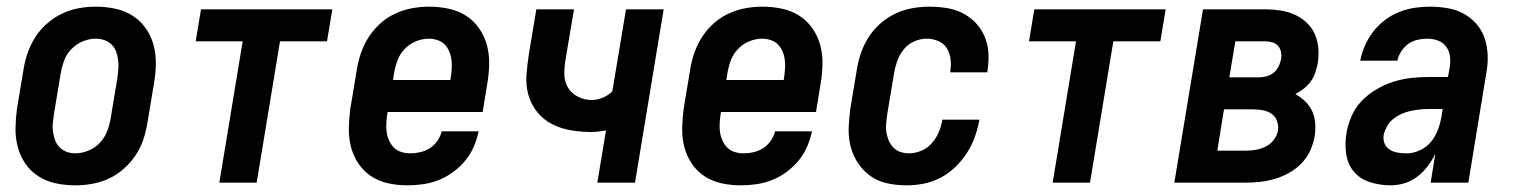

<svg xmlns="http://www.w3.org/2000/svg" viewBox="-20 -548 4540 576"><path d="M206 8Q176 8 147.5 2Q119 -4 95.5 -19Q72 -34 56.5 -56.5Q41 -79 33.5 -106.5Q26 -134 26.5 -163.5Q27 -193 31 -222L51 -342Q55 -367 64 -392Q73 -417 87.5 -439Q102 -461 123 -479Q144 -497 168 -508Q192 -519 217 -523.5Q242 -528 267 -528Q297 -528 325.5 -522Q354 -516 377.5 -501Q401 -486 417 -463.5Q433 -441 440.5 -413.5Q448 -386 447.5 -356.5Q447 -327 442 -298L422 -178Q418 -153 409.5 -128Q401 -103 386 -81Q371 -59 350.5 -41Q330 -23 306 -12Q282 -1 256.5 3.5Q231 8 206 8ZM206 -88Q225 -88 245 -96Q265 -104 279.5 -119.5Q294 -135 301.5 -154.5Q309 -174 312 -193L332 -313Q334 -327 335 -340.5Q336 -354 334.5 -367.5Q333 -381 328.5 -393Q324 -405 315 -414Q306 -423 293.5 -427.5Q281 -432 267 -432Q248 -432 228.5 -424Q209 -416 194 -400.5Q179 -385 172 -365.5Q165 -346 162 -327L142 -207Q140 -193 138.5 -179.5Q137 -166 139 -152.5Q141 -139 145.5 -127Q150 -115 159 -106Q168 -97 180 -92.5Q192 -88 206 -88Z M638 0 708 -424H567L583 -520H977L961 -424H820L750 0Z M1203 8Q1173 8 1145 2Q1117 -4 1094 -19Q1071 -34 1055.5 -57Q1040 -80 1033 -107Q1026 -134 1026.5 -163.5Q1027 -193 1031 -222L1051 -342Q1055 -367 1064 -392Q1073 -417 1087.5 -439Q1102 -461 1122.5 -479Q1143 -497 1167.5 -508Q1192 -519 1217 -523.5Q1242 -528 1267 -528Q1297 -528 1325.5 -522Q1354 -516 1377 -501.5Q1400 -487 1416.5 -464Q1433 -441 1440.5 -413.5Q1448 -386 1447.5 -356.5Q1447 -327 1442 -298L1428 -212H1143L1142 -207Q1140 -193 1139 -179Q1138 -165 1140 -151.5Q1142 -138 1147.5 -126Q1153 -114 1162 -105Q1171 -96 1184 -92Q1197 -88 1211 -88Q1226 -88 1241 -91.5Q1256 -95 1269.5 -103.5Q1283 -112 1292.5 -126Q1302 -140 1305 -154H1416Q1411 -131 1401.5 -108.5Q1392 -86 1376 -66.5Q1360 -47 1339.5 -32Q1319 -17 1296.5 -8Q1274 1 1250 4.5Q1226 8 1203 8ZM1159 -308H1331L1332 -313Q1334 -327 1335 -340.5Q1336 -354 1334.5 -367.5Q1333 -381 1328 -393Q1323 -405 1314.5 -414Q1306 -423 1293 -427.5Q1280 -432 1267 -432Q1247 -432 1227.5 -424Q1208 -416 1193.5 -400.5Q1179 -385 1172 -365.5Q1165 -346 1162 -327Z M1772 0 1798 -157Q1787 -155 1776.5 -153.5Q1766 -152 1755 -152Q1724 -152 1693.5 -157Q1663 -162 1636.5 -175.5Q1610 -189 1591.5 -212Q1573 -235 1565 -264Q1557 -293 1559.5 -324.5Q1562 -356 1567 -388L1589 -520H1702L1677 -372Q1673 -349 1673 -326.5Q1673 -304 1683.5 -286Q1694 -268 1713.5 -258Q1733 -248 1755 -248Q1772 -248 1788.5 -255Q1805 -262 1817 -274L1858 -520H1971L1885 0Z M2203 8Q2173 8 2145 2Q2117 -4 2094 -19Q2071 -34 2055.5 -57Q2040 -80 2033 -107Q2026 -134 2026.5 -163.5Q2027 -193 2031 -222L2051 -342Q2055 -367 2064 -392Q2073 -417 2087.5 -439Q2102 -461 2122.5 -479Q2143 -497 2167.5 -508Q2192 -519 2217 -523.5Q2242 -528 2267 -528Q2297 -528 2325.5 -522Q2354 -516 2377 -501.5Q2400 -487 2416.5 -464Q2433 -441 2440.5 -413.5Q2448 -386 2447.5 -356.5Q2447 -327 2442 -298L2428 -212H2143L2142 -207Q2140 -193 2139 -179Q2138 -165 2140 -151.5Q2142 -138 2147.5 -126Q2153 -114 2162 -105Q2171 -96 2184 -92Q2197 -88 2211 -88Q2226 -88 2241 -91.5Q2256 -95 2269.5 -103.5Q2283 -112 2292.5 -126Q2302 -140 2305 -154H2416Q2411 -131 2401.5 -108.5Q2392 -86 2376 -66.5Q2360 -47 2339.5 -32Q2319 -17 2296.5 -8Q2274 1 2250 4.5Q2226 8 2203 8ZM2159 -308H2331L2332 -313Q2334 -327 2335 -340.5Q2336 -354 2334.5 -367.5Q2333 -381 2328 -393Q2323 -405 2314.5 -414Q2306 -423 2293 -427.5Q2280 -432 2267 -432Q2247 -432 2227.5 -424Q2208 -416 2193.5 -400.5Q2179 -385 2172 -365.5Q2165 -346 2162 -327Z M2700 8Q2670 8 2642 2Q2614 -4 2592 -19.5Q2570 -35 2554.5 -58Q2539 -81 2532 -108Q2525 -135 2526 -164Q2527 -193 2531 -222L2551 -342Q2555 -367 2564 -392Q2573 -417 2587.5 -439Q2602 -461 2623 -479Q2644 -497 2668 -508Q2692 -519 2717.5 -523.5Q2743 -528 2768 -528Q2794 -528 2819.5 -524Q2845 -520 2867 -509Q2889 -498 2906 -480.5Q2923 -463 2933 -440.5Q2943 -418 2945 -392.5Q2947 -367 2943 -340L2942 -331H2831V-336Q2834 -354 2831.5 -372Q2829 -390 2820 -404Q2811 -418 2794.5 -425Q2778 -432 2760 -432Q2741 -432 2722 -423.5Q2703 -415 2690.5 -399Q2678 -383 2671.5 -364.5Q2665 -346 2662 -327L2642 -207Q2640 -193 2638.5 -179Q2637 -165 2639 -152Q2641 -139 2646 -127Q2651 -115 2660 -105.5Q2669 -96 2681.5 -92Q2694 -88 2708 -88Q2726 -88 2744.5 -96Q2763 -104 2776 -119Q2789 -134 2796.5 -152Q2804 -170 2807 -188V-189H2918V-187Q2913 -161 2904 -136Q2895 -111 2880 -88Q2865 -65 2845 -46Q2825 -27 2801 -14.5Q2777 -2 2751 3Q2725 8 2700 8Z M3138 0 3208 -424H3067L3083 -520H3477L3461 -424H3320L3250 0Z M3717 0H3503L3589 -520H3776Q3799 -520 3821.5 -516.5Q3844 -513 3864 -504Q3884 -495 3900 -480Q3916 -465 3924.5 -445.5Q3933 -426 3935 -403Q3937 -380 3933 -357Q3930 -343 3925.5 -329.5Q3921 -316 3912.5 -304Q3904 -292 3892 -282.5Q3880 -273 3866 -266Q3882 -257 3895.5 -244Q3909 -231 3916.5 -214.5Q3924 -198 3925.5 -178.5Q3927 -159 3924 -139Q3920 -117 3910.5 -96Q3901 -75 3884.5 -58Q3868 -41 3847.5 -29.5Q3827 -18 3805 -11.5Q3783 -5 3761 -2.5Q3739 0 3717 0ZM3668 -316H3757Q3768 -316 3779.5 -319Q3791 -322 3800.5 -329.5Q3810 -337 3815.5 -348Q3821 -359 3823 -370Q3825 -381 3823 -392Q3821 -403 3814 -410.5Q3807 -418 3797 -421Q3787 -424 3776 -424H3686ZM3632 -96H3717Q3732 -96 3747 -98.5Q3762 -101 3776.5 -108Q3791 -115 3801 -128Q3811 -141 3814 -156Q3816 -171 3811 -185Q3806 -199 3794 -207Q3782 -215 3767.5 -217.5Q3753 -220 3738 -220H3652Z M4152 8Q4121 8 4091.5 -1Q4062 -10 4043 -31.5Q4024 -53 4019 -83.5Q4014 -114 4019 -146Q4023 -172 4034 -198Q4045 -224 4064.5 -244.5Q4084 -265 4108.5 -279.5Q4133 -294 4159.5 -302.5Q4186 -311 4212.5 -314Q4239 -317 4265 -317H4324L4329 -345Q4332 -362 4330 -378.5Q4328 -395 4318.5 -408Q4309 -421 4293.5 -426.5Q4278 -432 4261 -432Q4247 -432 4232 -428.5Q4217 -425 4204.5 -416Q4192 -407 4183.5 -393.5Q4175 -380 4172 -366H4061V-367Q4065 -389 4075 -411.5Q4085 -434 4100 -453.5Q4115 -473 4135 -488Q4155 -503 4177.5 -512Q4200 -521 4223.5 -524.5Q4247 -528 4269 -528Q4296 -528 4322.5 -523.5Q4349 -519 4371 -507Q4393 -495 4409.5 -476Q4426 -457 4434 -433Q4442 -409 4443 -382.5Q4444 -356 4439 -329L4385 0H4272L4286 -87Q4277 -68 4263.5 -50Q4250 -32 4232.5 -18.5Q4215 -5 4194 1.5Q4173 8 4152 8ZM4201 -88Q4221 -88 4241.5 -98Q4262 -108 4275 -125Q4288 -142 4295 -162Q4302 -182 4305 -202L4308 -221H4265Q4252 -221 4238.5 -219.5Q4225 -218 4211 -215Q4197 -212 4184 -206Q4171 -200 4159.5 -191Q4148 -182 4141 -169Q4134 -156 4131 -143Q4129 -129 4134 -117Q4139 -105 4150 -98.5Q4161 -92 4174 -90Q4187 -88 4201 -88Z"/></svg>

Font: Iosevka Oblique
Style: Bold
Weight: 700
Italic angle: -9°
Monospace: yes
Designer: Belleve Invis
Foundry: Belleve Invis
Version: Version 32.5.0; ttfautohint (v1.8.4)